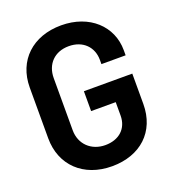

<svg xmlns="http://www.w3.org/2000/svg" viewBox="-131 -808 825 917"><g transform="rotate(-20 281.5 -350.0)"><path d="M283 8C427 8 524 -80 524 -221V-375H278V-274H403V-206C403 -139 356 -98 287 -98C216 -98 164 -147 164 -218V-483C164 -554 211 -602 283 -602C356 -602 401 -554 401 -490V-468H524V-494C524 -616 427 -708 283 -708C138 -708 41 -617 41 -480V-222C41 -85 138 8 283 8Z"/></g></svg>

Font: Vanilla Cream
Style: Bold
Weight: 700
Designer: Jeremy Tribby, Jinavaṁso
Foundry: Tribby Type
Version: Version 1.422;Glyphs 3.1.2 (3151)